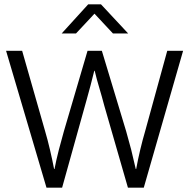

<svg xmlns="http://www.w3.org/2000/svg" viewBox="-20 -864 871 884"><path d="M386 -844H445L570 -710H500L415 -801L330 -710H264ZM82 -630 188 -259Q199 -222 210 -175Q221 -128 229 -86H231Q239 -128 251 -174.5Q263 -221 274 -259L383 -630H449L561 -259Q572 -221 584 -175L605 -86H607Q615 -130 626 -176Q637 -222 648 -259L750 -630H823L642 0H569L460 -378Q449 -420 437 -460Q425 -500 416 -538H414Q406 -504 397 -471L379 -405L266 0H194L8 -630Z"/></svg>

Font: Mukta Light
Style: Regular
Weight: 300
Designer: Girish Dalvi and Yashodeep Gholap
Foundry: Ek Type
Version: Version 2.538;PS 1.002;hotconv 16.6.51;makeotf.lib2.5.65220;